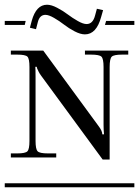

<svg xmlns="http://www.w3.org/2000/svg" viewBox="-29 -797 591 816"><path d="M-8.8 -18.1H542V-1H-8.8ZM17.1 -582H154.8L389.2 -262.2Q405.8 -240.7 405.8 -226.1H413.1Q411.1 -245.6 411.1 -267.1V-512.2Q411.1 -547.4 402.1 -556.2Q393.1 -564.9 357.9 -564.9H332V-582H516.1V-564.9H490.2Q455.1 -564.9 446 -556.2Q437 -547.4 437 -512.2V-119.1H407.2L146 -475.1Q140.1 -482.9 135.5 -491.7Q130.9 -500.5 128.9 -505.9Q127 -511.2 127 -513.2H121.1Q122.1 -502 122.1 -471.2V-198.2Q122.1 -163.1 130.9 -154.1Q139.6 -145 174.8 -145H210V-127.9H17.1V-145H43.9Q79.1 -145 87.6 -154.1Q96.2 -163.1 96.2 -198.2V-512.2Q96.2 -547.4 87.6 -556.2Q79.1 -564.9 43.9 -564.9H17.1ZM421.9 -708H542V-690.9H417ZM-8.8 -708H80.1L76.2 -690.9H-8.8ZM400.9 -725.1Q380.9 -650.9 332 -650.9Q313 -650.9 288.1 -663.8Q263.2 -676.8 243.2 -692.4Q223.1 -708 200.7 -720.9Q178.2 -733.9 164.1 -733.9Q139.6 -733.9 131.8 -703.1L124 -672.9L98.1 -679.2L106 -709Q125 -776.9 170.9 -776.9Q189.5 -776.9 214.1 -763.9Q238.8 -751 258.8 -735.8Q278.8 -720.7 301.5 -707.8Q324.2 -694.8 338.9 -694.8Q365.7 -694.8 375 -731L382.8 -759.8L409.2 -753.9Z"/></svg>

Font: FoglihtenFr01
Style: Regular
Weight: 500
Version: Version 0.68